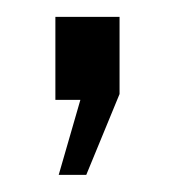

<svg xmlns="http://www.w3.org/2000/svg" viewBox="-20 -117 200 225"><path d="M44.9 0V-97.2H120.1V-6.8L81.1 87.9H48.8L74.2 0Z"/></svg>

Font: Bebas Neue Regular
Style: Regular
Weight: 400
Designer: Ryoichi Tsunekawa
Foundry: Ryoichi Tsunekawa
Version: Version 001.003